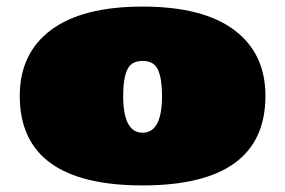

<svg xmlns="http://www.w3.org/2000/svg" viewBox="-20 -541 866 583"><path d="M472 -250Q472 -301 460 -328.5Q448 -356 413 -356Q378 -356 366 -328.5Q354 -301 354 -250Q354 -138 413 -138Q472 -138 472 -250ZM40 -250Q40 -379 135 -450Q230 -521 413 -521Q596 -521 691 -450Q786 -379 786 -250Q786 22 413 22Q40 22 40 -250Z"/></svg>

Font: Chango
Style: Regular
Weight: 400
Designer: Manuel Lupez
Foundry: Fontstage
Version: Version 1.001